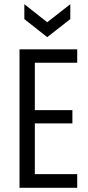

<svg xmlns="http://www.w3.org/2000/svg" viewBox="-20 -895 417 915"><path d="M73 0V-660H348V-596H146V-370H325V-307H146V-65H348V0ZM96 -875 205 -789 315 -875V-804L205 -718L96 -804Z"/></svg>

Font: Bricolage Grotesque 12pt Condensed Light
Style: Regular
Weight: 300
Width: 3
Designer: Mathieu Triay
Foundry: Atelier Triay
Version: Version 1.001; ttfautohint (v1.8.4.7-5d5b);gftools[0.9.33.de